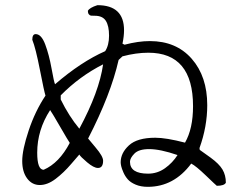

<svg xmlns="http://www.w3.org/2000/svg" viewBox="-20 -726 960 743"><path d="M560 -567Q662 -567 722 -498.5Q782 -430 782 -319Q782 -236 752 -153L753 -146L795 -116Q828 -92 841 -70Q854 -48 854 -19Q848 -7 819 -7Q816 -9 777 -46.5Q738 -84 720 -93Q653 -3 552 -3Q525 -3 505 -11.5Q485 -20 474.5 -32Q464 -44 457.5 -59Q451 -74 449 -83Q447 -92 447 -98Q447 -134 479 -163.5Q511 -193 581 -193Q623 -193 696 -174Q727 -228 727 -315Q727 -522 554 -522Q507 -522 454 -508L439 -494Q409 -361 321 -190Q322 -188 350.5 -154.5Q379 -121 379 -104Q379 -76 359 -76Q343 -76 317 -98Q291 -120 287 -128Q284 -125 255.5 -91.5Q227 -58 195.5 -34Q164 -10 134 -10Q104 -10 85 -35.5Q66 -61 66 -103Q66 -146 91 -221Q116 -296 156 -356Q151 -371 134.5 -455.5Q118 -540 105 -572Q105 -594 118 -594Q140 -594 155 -554Q170 -514 179.5 -461Q189 -408 193 -400Q294 -487 387 -528Q402 -551 402 -588Q402 -626 389.5 -645.5Q377 -665 347 -665H345Q336 -665 332 -665.5Q328 -666 324 -670.5Q320 -675 320 -684Q326 -696 357 -706Q460 -706 460 -609Q460 -586 454 -557L462 -553Q515 -567 560 -567ZM557 -149Q517 -149 500 -131.5Q483 -114 483 -100Q483 -54 553 -54Q589 -54 618.5 -75Q648 -96 667 -126Q600 -149 557 -149ZM379 -477Q288 -431 215 -357V-341Q247 -276 287 -228Q364 -371 379 -477ZM250 -173Q243 -183 213 -235Q183 -287 174 -300Q124 -223 124 -135Q124 -69 149 -69Q209 -95 250 -173Z"/></svg>

Font: cwTeXMing
Style: Medium
Weight: 500
Version: Version 1.17